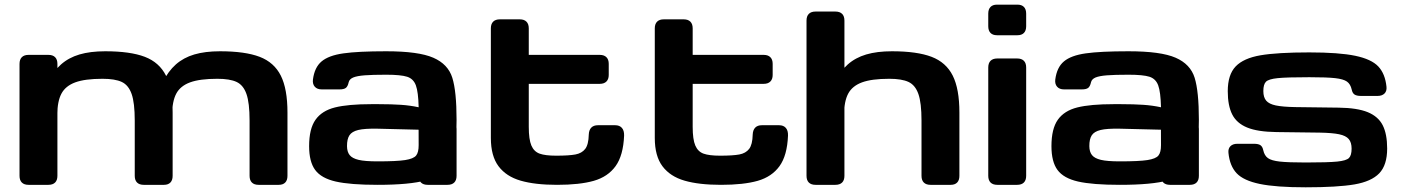

<svg xmlns="http://www.w3.org/2000/svg" viewBox="-20 -800 6086 831"><path d="M64.5 -39.1V-523.4Q64.5 -542.5 74.5 -552.5Q84.5 -562.5 103.5 -562.5H189.5Q208.5 -562.5 218.5 -552.5Q228.5 -542.5 228.5 -523.4V-39.1Q228.5 -20 218.5 -10Q208.5 0 189.5 0H103.5Q84.5 0 74.5 -10Q64.5 -20 64.5 -39.1ZM563.2 -39.1V-278.2Q563.2 -354.8 549.7 -393.2Q536.2 -431.6 507.1 -445.3Q477.9 -459 423.5 -459Q347.9 -459 305.7 -443.5Q263.5 -427.9 245.8 -394.6Q228.2 -361.3 228.2 -304.2L187.2 -443.8Q210.7 -491.5 244 -521Q277.3 -550.5 324 -564.3Q370.7 -578.1 435.3 -578.1Q543.8 -578.1 606.7 -554.1Q669.6 -530 698.4 -472.6Q727.2 -415.1 727.2 -312.5V-39.1Q727.2 -20 717.5 -10Q707.8 0 689.6 0H602.2Q583.2 0 573.2 -10Q563.2 -20 563.2 -39.1ZM1060.2 -39.1V-278.2Q1060.2 -354.8 1046.7 -393.2Q1033.2 -431.6 1004.1 -445.3Q974.9 -459 920.5 -459Q844.9 -459 802.7 -443.5Q760.4 -427.9 742.8 -394.6Q725.2 -361.3 725.2 -304.2L684.2 -443.8Q707.7 -491.5 741 -521Q774.3 -550.5 821 -564.3Q867.7 -578.1 932.2 -578.1Q1040.8 -578.1 1103.7 -554.1Q1166.6 -530 1195.4 -472.6Q1224.2 -415.1 1224.2 -312.5V-39.1Q1224.2 -20 1214.5 -10Q1204.8 0 1186.6 0H1099.2Q1080.2 0 1070.2 -10Q1060.2 -20 1060.2 -39.1Z M1317.9 -167.5Q1317.9 -242.7 1345.6 -281.7Q1373.2 -320.8 1429.8 -335Q1486.4 -349.2 1587.9 -349.2H1617.2Q1675.5 -349.1 1715 -346.4Q1754.5 -343.8 1792 -335.7Q1790.5 -401.9 1780 -430.4Q1769.5 -459 1742.2 -467.8Q1714.8 -476.6 1651.3 -476.6Q1591.6 -476.6 1558.3 -474Q1524.9 -471.4 1508.5 -464.5Q1492.2 -457.5 1489.1 -443.9Q1485.3 -426 1476.8 -419.5Q1468.4 -413.1 1449.6 -413.1H1372Q1352.6 -413.1 1342.4 -424.7Q1332.2 -436.2 1334.4 -455.5Q1341.2 -508.5 1371.9 -534.2Q1402.6 -560 1466.1 -569Q1529.6 -578.1 1651.3 -578.1Q1791.3 -578.1 1855.3 -550.2Q1919.3 -522.4 1937.7 -463.3Q1956.1 -404.2 1956.1 -281.2Q1956.1 -157.3 1924.8 -98.2Q1893.5 -39.1 1823.3 -19.5Q1753.2 0 1614.3 0Q1495.6 0 1433.1 -14.3Q1370.6 -28.6 1344.2 -64.2Q1317.9 -99.8 1317.9 -167.5ZM1792 -171.9 1791.8 -238.6 1614.1 -243Q1558 -244.1 1530.5 -237.4Q1503 -230.7 1492.4 -214.4Q1481.7 -198.1 1481.9 -167.5Q1482.1 -142.7 1493.4 -128.7Q1504.7 -114.6 1532 -108.1Q1559.3 -101.6 1614.3 -101.6Q1696.8 -101.6 1733.3 -107.2Q1769.7 -112.9 1781 -126.8Q1792.2 -140.7 1792 -171.9ZM1792 -39.1V-242.2Q1792 -261.2 1802 -271.2Q1812 -281.2 1831.1 -281.2H1917Q1936 -281.2 1946 -271.2Q1956.1 -261.2 1956.1 -242.2V-39.1Q1956.1 -20 1946 -10Q1936 0 1917 0H1831.1Q1812 0 1802 -10Q1792 -20 1792 -39.1Z M2104.5 -203.1V-677.2Q2104.5 -696.3 2114.5 -706.3Q2124.5 -716.3 2143.6 -716.3H2229.5Q2248.5 -716.3 2258.5 -706.3Q2268.6 -696.3 2268.6 -677.2V-562.5H2575.7Q2594.7 -562.5 2604.7 -552.4Q2614.7 -542.4 2614.7 -523.8V-475.6Q2614.7 -457.2 2604.7 -447.2Q2594.7 -437.1 2575.7 -437.1H2268.6V-251.2Q2268.6 -196.7 2279.8 -170.3Q2291.1 -143.8 2315.6 -135Q2340 -126.2 2387.2 -126.2Q2442.4 -126.2 2470.3 -131.4Q2498.2 -136.6 2512.8 -155.4Q2527.3 -174.1 2528.3 -217.5Q2529.1 -237.3 2539.2 -247.7Q2549.3 -258 2567.9 -258H2642.6Q2661.6 -258 2671.7 -246.4Q2681.8 -234.9 2681.2 -213.1Q2677.6 -126.9 2644.3 -80.9Q2611 -34.9 2550 -17.4Q2489.1 0 2391 0Q2295.7 0 2233.3 -18.1Q2170.9 -36.2 2137.7 -80.5Q2104.5 -124.8 2104.5 -203.1Z M2814 -203.1V-677.2Q2814 -696.3 2824 -706.3Q2834 -716.3 2853 -716.3H2939Q2958 -716.3 2968 -706.3Q2978 -696.3 2978 -677.2V-562.5H3285.2Q3304.2 -562.5 3314.2 -552.4Q3324.2 -542.4 3324.2 -523.8V-475.6Q3324.2 -457.2 3314.2 -447.2Q3304.2 -437.1 3285.2 -437.1H2978V-251.2Q2978 -196.7 2989.3 -170.3Q3000.6 -143.8 3025 -135Q3049.5 -126.2 3096.7 -126.2Q3151.9 -126.2 3179.8 -131.4Q3207.7 -136.6 3222.3 -155.4Q3236.8 -174.1 3237.8 -217.5Q3238.6 -237.3 3248.7 -247.7Q3258.8 -258 3277.3 -258H3352.1Q3371.1 -258 3381.2 -246.4Q3391.3 -234.9 3390.6 -213.1Q3387.1 -126.9 3353.8 -80.9Q3320.5 -34.9 3259.5 -17.4Q3198.5 0 3100.5 0Q3005.2 0 2942.8 -18.1Q2880.4 -36.2 2847.2 -80.5Q2814 -124.8 2814 -203.1Z M3470.7 -39.1V-710.9Q3470.7 -730 3480.7 -740Q3490.7 -750 3509.8 -750H3595.7Q3614.7 -750 3624.8 -740Q3634.8 -730 3634.8 -710.9V-39.1Q3634.8 -20 3624.8 -10Q3614.7 0 3595.7 0H3509.8Q3490.7 0 3480.7 -10Q3470.7 -20 3470.7 -39.1ZM3968.4 -39.1V-278.2Q3968.4 -354.8 3954.9 -393.2Q3941.4 -431.6 3912.3 -445.3Q3883.1 -459 3828.7 -459Q3753.1 -459 3710.9 -443.5Q3668.7 -427.9 3651 -394.6Q3633.4 -361.3 3633.4 -304.2L3592.4 -443.8Q3615.9 -491.5 3649.2 -521Q3682.5 -550.5 3729.2 -564.3Q3775.9 -578.1 3840.4 -578.1Q3949 -578.1 4011.9 -554.1Q4074.8 -530 4103.6 -472.6Q4132.4 -415.1 4132.4 -312.5V-39.1Q4132.4 -20 4122.7 -10Q4113 0 4094.8 0H4007.4Q3988.4 0 3978.4 -10Q3968.4 -20 3968.4 -39.1Z M4296.4 -546.9H4382.3Q4401.4 -546.9 4411.4 -536.9Q4421.4 -526.9 4421.4 -507.8V-39.1Q4421.4 -20 4411.4 -10Q4401.4 0 4382.3 0H4296.4Q4277.3 0 4267.3 -10Q4257.3 -20 4257.3 -39.1V-507.8Q4257.3 -526.9 4267.3 -536.9Q4277.3 -546.9 4296.4 -546.9ZM4294.9 -779.9H4383.8Q4402 -779.9 4411.7 -769.9Q4421.4 -759.9 4421.4 -740.8V-686.5Q4421.4 -667.5 4411.7 -657.5Q4402 -647.5 4383.8 -647.5H4294.9Q4276.8 -647.5 4267 -657.5Q4257.3 -667.5 4257.3 -686.5V-740.8Q4257.3 -759.9 4267 -769.9Q4276.8 -779.9 4294.9 -779.9Z M4530.8 -167.5Q4530.8 -242.7 4558.4 -281.7Q4586.1 -320.8 4642.7 -335Q4699.3 -349.2 4800.8 -349.2H4830.1Q4888.4 -349.1 4927.9 -346.4Q4967.4 -343.8 5004.9 -335.7Q5003.4 -401.9 4992.9 -430.4Q4982.4 -459 4955.1 -467.8Q4927.7 -476.6 4864.2 -476.6Q4804.5 -476.6 4771.1 -474Q4737.8 -471.4 4721.4 -464.5Q4705.1 -457.5 4702 -443.9Q4698.1 -426 4689.7 -419.5Q4681.2 -413.1 4662.5 -413.1H4584.9Q4565.5 -413.1 4555.3 -424.7Q4545.1 -436.2 4547.3 -455.5Q4554.1 -508.5 4584.8 -534.2Q4615.5 -560 4679 -569Q4742.5 -578.1 4864.2 -578.1Q5004.2 -578.1 5068.2 -550.2Q5132.2 -522.4 5150.6 -463.3Q5168.9 -404.2 5168.9 -281.2Q5168.9 -157.3 5137.6 -98.2Q5106.3 -39.1 5036.2 -19.5Q4966.1 0 4827.1 0Q4708.5 0 4646 -14.3Q4583.5 -28.6 4557.1 -64.2Q4530.8 -99.8 4530.8 -167.5ZM5004.9 -171.9 5004.7 -238.6 4827 -243Q4770.9 -244.1 4743.4 -237.4Q4715.9 -230.7 4705.3 -214.4Q4694.6 -198.1 4694.8 -167.5Q4695 -142.7 4706.3 -128.7Q4717.6 -114.6 4744.9 -108.1Q4772.2 -101.6 4827.1 -101.6Q4909.7 -101.6 4946.1 -107.2Q4982.6 -112.9 4993.8 -126.8Q5005.1 -140.7 5004.9 -171.9ZM5004.9 -39.1V-242.2Q5004.9 -261.2 5014.9 -271.2Q5024.9 -281.2 5043.9 -281.2H5129.9Q5148.9 -281.2 5158.9 -271.2Q5168.9 -261.2 5168.9 -242.2V-39.1Q5168.9 -20 5158.9 -10Q5148.9 0 5129.9 0H5043.9Q5024.9 0 5014.9 -10Q5004.9 -20 5004.9 -39.1Z M5296.9 -138.2Q5294.9 -156.7 5305.4 -167.2Q5315.9 -177.7 5335.4 -177.7H5407.4Q5426.2 -177.7 5435.3 -171.6Q5444.3 -165.5 5447.5 -149.9Q5452.6 -126.5 5467.9 -115.6Q5483.2 -104.7 5519.2 -100.7Q5555.2 -96.7 5631.1 -96.7Q5728.4 -96.7 5767.7 -100.7Q5807 -104.7 5818.5 -116.2Q5829.9 -127.7 5829.9 -156.6Q5829.9 -183.7 5817.5 -198.2Q5805.1 -212.8 5775.8 -218.9Q5746.5 -225 5692 -226L5504.4 -228.4Q5423.5 -229.4 5378 -248Q5332.4 -266.7 5313.2 -304.7Q5293.9 -342.7 5293.9 -405.3Q5293.9 -476.8 5328.1 -512.5Q5362.2 -548.1 5435.6 -560.7Q5509.1 -573.2 5646.7 -573.2Q5775.4 -573.2 5845.5 -558.6Q5915.5 -544 5945.4 -512.4Q5975.2 -480.7 5980.9 -424.3Q5982.8 -405.8 5972.3 -395.3Q5961.8 -384.8 5942.3 -384.8H5870.3Q5851.6 -384.8 5842.5 -390.9Q5833.4 -397 5830.3 -412.6Q5825.1 -436 5809.8 -446.9Q5794.5 -457.8 5758.5 -461.8Q5722.6 -465.8 5646.7 -465.8Q5549.3 -465.8 5510 -461.8Q5470.7 -457.8 5459.3 -446.3Q5447.9 -434.8 5447.9 -405.9Q5447.9 -378.8 5460.3 -364.3Q5472.7 -349.7 5502 -343.6Q5531.2 -337.5 5585.7 -336.5L5773.3 -334.1Q5854.2 -333.1 5899.8 -314.5Q5945.3 -295.8 5964.6 -257.8Q5983.8 -219.8 5983.8 -157.2Q5983.8 -85.7 5949.7 -50Q5915.5 -14.4 5842.1 -1.8Q5768.7 10.7 5631.1 10.7Q5502.3 10.7 5432.3 -3.9Q5362.2 -18.5 5332.4 -50.1Q5302.5 -81.8 5296.9 -138.2Z"/></svg>

Font: Gyrochrome
Style: Regular
Weight: 400
Designer: David Moles
Foundry: David Moles
Version: Version 1.005;Glyphs 3.2.3 (3260)